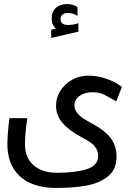

<svg xmlns="http://www.w3.org/2000/svg" viewBox="-20 -929 640 949"><path d="M16.5 -217.5Q16.5 -263.5 26.5 -345H115Q103.5 -269 103.5 -215.5Q103.5 -150 145.5 -112.5Q187.5 -75 263.5 -75Q350.5 -75 407.8 -92.5Q465 -110 465 -158Q465 -181 454 -197.5Q443 -214 426.2 -225.5Q409.5 -237 380 -252.5Q321.5 -284 289.2 -321Q257 -358 257 -407.5Q257 -448 279.2 -482Q301.5 -516 338 -535.5Q374.5 -555 415 -555Q463.5 -555 508 -539.2Q552.5 -523.5 582.5 -499L554.5 -428L533.5 -440Q509.5 -454 497 -460.2Q484.5 -466.5 470.2 -469.8Q456 -473 435.5 -473Q414.5 -473 394.5 -466Q374.5 -459 361.2 -444.5Q348 -430 348 -408.5Q348 -387 362.2 -370Q376.5 -353 394 -342Q411.5 -331 447 -311.5Q500.5 -282 528.2 -244.8Q556 -207.5 556 -155.5Q556 -91.5 513.5 -57.2Q471 -23 406.5 -11.5Q342 0 258 0Q183 0 129 -24.5Q75 -49 45.8 -97.8Q16.5 -146.5 16.5 -217.5ZM233 -781.5 256.5 -788Q235.5 -804.5 235.5 -838Q235.5 -872 256.8 -890.5Q278 -909 312 -909Q341.5 -909 363 -893.5V-850Q354.5 -856.5 341.8 -860.8Q329 -865 315 -865Q298.5 -865 288.8 -856.8Q279 -848.5 279 -835Q279 -805.5 317 -805.5Q338 -805.5 367.5 -814V-772.5L233 -741.5Z"/></svg>

Font: JuliaMono Medium
Style: Regular
Weight: 500
Monospace: yes
Designer: cormullion
Foundry: corm
Version: Version 0.054; ttfautohint (v1.8.4)